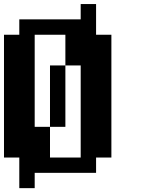

<svg xmlns="http://www.w3.org/2000/svg" viewBox="-20 -866 732 962"><path d="M230.5 -230.5V-538.1H307.6V-230.5ZM384.3 -76.7V-538.1H307.6V-691.9H153.8V-230.5H230.5V-76.7ZM76.7 76.7V-76.7H0V-691.9H76.7V-769H384.3V-845.7H461.4V-691.9H538.1V-76.7H461.4V0H153.8V76.7Z"/></svg>

Font: Good Old DOS
Style: Regular
Weight: 400
Designer: Vasily Draigo
Foundry: Vasily Draigo
Version: 1.0